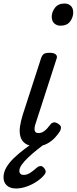

<svg xmlns="http://www.w3.org/2000/svg" viewBox="-65 -815 436 1091"><path d="M142 16Q100 16 78.5 0.5Q57 -15 50.5 -41Q44 -67 49 -98.5Q54 -130 64 -162L168 -483Q175 -503 185 -509Q195 -515 218 -515Q241 -515 251.5 -506Q262 -497 257 -483L138 -115Q133 -102 131.5 -89Q130 -76 134.5 -67.5Q139 -59 154 -59Q168 -59 180 -66Q192 -73 202.5 -84.5Q213 -96 221 -107Q227 -116 238.5 -119Q250 -122 265 -112Q281 -102 281.5 -91.5Q282 -81 276 -70Q266 -53 247 -32.5Q228 -12 201.5 2Q175 16 142 16ZM278 -669Q258 -669 243.5 -682Q229 -695 229 -720Q229 -747 247.5 -771Q266 -795 302 -795Q322 -795 336.5 -782.5Q351 -770 351 -744Q351 -717 333.5 -693Q316 -669 278 -669ZM26 256Q-8 256 -26.5 238.5Q-45 221 -45 193Q-45 164 -29 136.5Q-13 109 13.5 83.5Q40 58 73 33Q106 8 141 -17L207 -18V-12Q176 12 147 35Q118 58 95 80Q72 102 58.5 121Q45 140 45 156Q45 167 51.5 173Q58 179 70 179Q88 179 106 167.5Q124 156 145 137Q153 130 163 128.5Q173 127 183 137Q190 144 193.5 153.5Q197 163 190 174Q175 195 147.5 214Q120 233 88 244.5Q56 256 26 256Z"/></svg>

Font: Playwrite BE VLG
Style: Regular
Weight: 400
Designer: Veronika Burian, José Scaglione
Foundry: TypeTogether
Version: Version 1.002